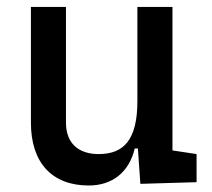

<svg xmlns="http://www.w3.org/2000/svg" viewBox="-20 -538 626 567"><path d="M242.2 9.8C311.5 9.8 361.3 -29.3 377.9 -99.6H387.2L394.5 4.9L560.5 0V-83L489.3 -93.8V-517.6H385.7V-239.3C385.7 -126.5 346.7 -83 271.5 -83C210.4 -83 174.8 -116.2 174.8 -175.8V-517.6H71.3V-175.8C71.3 -57.6 133.3 9.8 242.2 9.8Z"/></svg>

Font: CaskaydiaCove Nerd Font
Style: Regular
Weight: 400
Designer: Aaron Bell
Foundry: Saja Typeworks
Version: Version 2111.1;Nerd Fonts 2.3.3